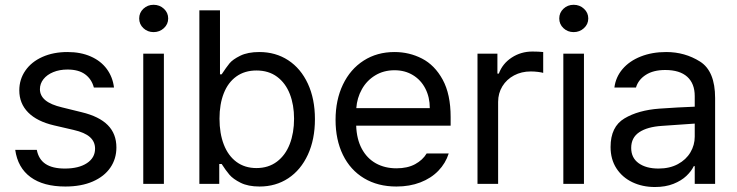

<svg xmlns="http://www.w3.org/2000/svg" viewBox="-20 -749 3000 782"><path d="M254.9 -465.8Q222.7 -465.8 197 -455.3Q171.4 -444.8 157 -426.5Q142.6 -408.2 142.6 -385.7Q142.6 -359.4 164.8 -340.8Q187 -322.3 233.4 -311.5L312.5 -292Q383.8 -274.9 418.9 -239.5Q454.1 -204.1 454.1 -148.4Q454.1 -102.1 429.4 -66.2Q404.8 -30.3 357.9 -9.8Q311 10.7 246.1 10.7Q156.7 10.7 104.5 -27.6Q52.2 -65.9 42 -138.7H129.9Q137.2 -100.1 165.5 -81.3Q193.8 -62.5 244.1 -62.5Q300.8 -62.5 334 -84.5Q367.2 -106.4 367.2 -143.6Q367.2 -171.9 346.2 -190.7Q325.2 -209.5 280.3 -219.7L200.2 -238.3Q130.9 -254.4 94.7 -291Q58.6 -327.6 58.6 -380.9Q58.6 -425.8 83.3 -461.4Q107.9 -497.1 152.6 -517.1Q197.3 -537.1 254.9 -537.1Q308.6 -537.1 349.6 -519Q390.6 -501 414.8 -468.3Q439 -435.5 444.3 -392.6H362.3Q353 -427.2 326.4 -446.5Q299.8 -465.8 254.9 -465.8Z M563.5 -530.3H647.5V0H563.5ZM546.9 -673.8Q546.9 -697.3 564 -713.4Q581.1 -729.5 605.5 -729.5Q629.9 -729.5 647.5 -713.4Q665 -697.3 665 -673.8Q665 -650.4 647.5 -634.3Q629.9 -618.2 605.5 -618.2Q581.1 -618.2 564 -634.3Q546.9 -650.4 546.9 -673.8Z M792 -707H876V-446.3H882.8Q901.9 -475.1 914.8 -491Q927.7 -506.8 958.5 -522Q989.3 -537.1 1036.1 -537.1Q1102.5 -537.1 1153.8 -503.7Q1205.1 -470.2 1233.9 -408.2Q1262.7 -346.2 1262.7 -263.7Q1262.7 -181.2 1233.9 -118.9Q1205.1 -56.6 1154.1 -22.9Q1103 10.7 1037.1 10.7Q990.7 10.7 960 -4.6Q929.2 -20 914.3 -37.6Q899.4 -55.2 882.8 -81.1H873V0H792ZM1024.4 -64.5Q1073.2 -64.5 1107.9 -90.6Q1142.6 -116.7 1160.2 -162.4Q1177.7 -208 1177.7 -265.6Q1177.7 -321.8 1160.4 -366.2Q1143.1 -410.6 1108.6 -436.3Q1074.2 -461.9 1024.4 -461.9Q976.6 -461.9 942.6 -437.5Q908.7 -413.1 891.4 -368.9Q874 -324.7 874 -265.6Q874 -205.6 891.6 -160.2Q909.2 -114.7 943.1 -89.6Q977.1 -64.5 1024.4 -64.5Z M1346.7 -260.7Q1346.7 -341.8 1376.7 -404.5Q1406.7 -467.3 1461.2 -502.2Q1515.6 -537.1 1586.9 -537.1Q1647 -537.1 1698.7 -510.5Q1750.5 -483.9 1783 -424.6Q1815.4 -365.2 1815.4 -272.5V-237.3H1430.7Q1432.6 -182.1 1453.6 -143.1Q1474.6 -104 1511 -83.7Q1547.4 -63.5 1594.7 -63.5Q1639.6 -63.5 1670.7 -80.3Q1701.7 -97.2 1717.8 -124H1807.6Q1794.9 -84 1765.4 -53.5Q1735.8 -22.9 1692.1 -6.1Q1648.4 10.7 1594.7 10.7Q1519 10.7 1462.9 -22.9Q1406.7 -56.6 1376.7 -118.2Q1346.7 -179.7 1346.7 -260.7ZM1730.5 -308.6Q1730.5 -353 1712.6 -387.9Q1694.8 -422.9 1662.1 -442.9Q1629.4 -462.9 1586.9 -462.9Q1542.5 -462.9 1508.1 -441.9Q1473.6 -420.9 1453.9 -385.5Q1434.1 -350.1 1431.2 -308.6Z M1924.8 -530.3H2005.9V-449.2H2011.7Q2026.4 -489.7 2064 -514.4Q2101.6 -539.1 2148.4 -539.1Q2172.9 -539.1 2192.4 -537.1V-452.1Q2187 -454.1 2171.6 -456.1Q2156.2 -458 2141.6 -458Q2104 -458 2073.7 -441.9Q2043.5 -425.8 2026.1 -397.5Q2008.8 -369.1 2008.8 -334V0H1924.8Z M2274.4 -530.3H2358.4V0H2274.4ZM2257.8 -673.8Q2257.8 -697.3 2274.9 -713.4Q2292 -729.5 2316.4 -729.5Q2340.8 -729.5 2358.4 -713.4Q2376 -697.3 2376 -673.8Q2376 -650.4 2358.4 -634.3Q2340.8 -618.2 2316.4 -618.2Q2292 -618.2 2274.9 -634.3Q2257.8 -650.4 2257.8 -673.8Z M2666 -306.6Q2699.2 -309.1 2740.5 -311.3Q2781.7 -313.5 2809.6 -314.5V-357.4Q2809.6 -408.7 2779.1 -436.3Q2748.5 -463.9 2689.5 -463.9Q2641.1 -463.9 2610.4 -444.1Q2579.6 -424.3 2570.3 -392.6H2482.4Q2487.8 -435.1 2515.6 -467.8Q2543.5 -500.5 2589.6 -518.8Q2635.7 -537.1 2693.4 -537.1Q2769.5 -537.1 2831.1 -498.3Q2892.6 -459.5 2892.6 -349.6V0H2809.6V-72.3H2805.7Q2795.9 -51.8 2775.6 -32.5Q2755.4 -13.2 2722.9 -0.2Q2690.4 12.7 2647.5 12.7Q2596.7 12.7 2555.7 -6.8Q2514.6 -26.4 2490.7 -63.2Q2466.8 -100.1 2466.8 -150.4Q2466.8 -232.9 2523.2 -266.6Q2579.6 -300.3 2666 -306.6ZM2662.1 -62.5Q2707.5 -62.5 2741 -80.6Q2774.4 -98.6 2792 -128.4Q2809.6 -158.2 2809.6 -192.4V-245.6L2675.8 -236.3Q2616.2 -232.4 2583.5 -210.4Q2550.8 -188.5 2550.8 -146.5Q2550.8 -106 2581.3 -84.2Q2611.8 -62.5 2662.1 -62.5Z"/></svg>

Font: Pretendard Std
Style: Regular
Weight: 400
Designer: Base glyphs from Inter by Rasmus Andersson; Hangeul glyphs from Noto Sans CJK(Source Han Sans) by Jang Soo-young and Kan
Foundry: Kil Hyung-jin
Version: Version 1.309